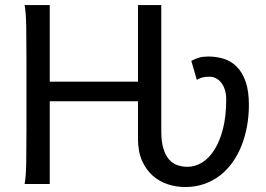

<svg xmlns="http://www.w3.org/2000/svg" viewBox="-20 -733 1058 765"><path d="M742.2 -490.7Q759.8 -499.5 774.2 -503.7Q788.6 -507.8 810.5 -507.8Q843.8 -507.8 873 -498.3Q902.3 -488.8 924.3 -466.3Q946.3 -443.8 959 -406.7Q971.7 -369.6 971.7 -314.9Q971.7 -272 964.4 -231.2Q957 -190.4 942.9 -154.1Q928.7 -117.7 907.2 -87.2Q885.7 -56.6 857.7 -34.7Q829.6 -12.7 794.4 -0.2Q759.3 12.2 717.8 12.2Q683.1 12.2 649.4 1.5Q615.7 -9.3 589.1 -32.5Q562.5 -55.7 546.1 -92.3Q529.8 -128.9 529.8 -180.7V-329.6H178.2V0H78.1Q83.5 -29.3 84.5 -84.7Q85.4 -140.1 85.4 -212.4V-500.5Q85.4 -572.8 84.5 -628.2Q83.5 -683.6 78.1 -712.9H178.2V-407.7H529.8V-712.9H622.6V-210Q622.6 -168.9 630.9 -141.6Q639.2 -114.3 653.3 -97.9Q667.5 -81.5 686.8 -75Q706.1 -68.4 727.5 -68.4Q757.3 -68.4 785.2 -85.4Q813 -102.5 834.5 -136.5Q856 -170.4 868.7 -220.7Q881.3 -271 881.3 -336.9Q881.3 -357.9 876.2 -374.5Q871.1 -391.1 862.1 -402.8Q853 -414.6 841.1 -420.9Q829.1 -427.2 815.4 -427.2Q807.1 -427.2 800.8 -426.8Q794.4 -426.3 788.8 -425Q783.2 -423.8 777.3 -421.4Q771.5 -418.9 764.2 -415Z"/></svg>

Font: Andika
Style: Regular
Weight: 400
Designer: Victor Gaultney, Annie Olsen, Julie Remington, Don Collingsworth, Eric Hays
Foundry: SIL International
Version: Version 1.001